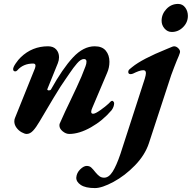

<svg xmlns="http://www.w3.org/2000/svg" viewBox="-20 -669 978 979"><path d="M53 -50Q53 -61 57 -69L158 -320Q161 -329 161 -334Q161 -345 149 -345Q98 -345 68 -310Q63 -305 58 -305Q48 -305 47 -315Q46 -325 60 -345.5Q74 -366 86 -377Q144 -433 225 -433Q252 -433 266.5 -417Q281 -401 281 -377Q281 -362 275 -347L222 -216L221 -213Q221 -211 223.5 -209.5Q226 -208 229 -208Q237 -208 240 -213Q299 -319 352 -376Q405 -433 463 -433Q501 -433 519.5 -410.5Q538 -388 538 -354Q538 -324 526 -297L451 -120Q445 -107 445 -99Q445 -89 455 -89Q466 -89 492 -107.5Q518 -126 533 -140Q546 -155 552 -155Q555 -155 558.5 -151Q562 -147 562 -143Q562 -125 549 -107Q504 -54 444 -20Q384 14 333 14Q316 14 299.5 0.5Q283 -13 283 -29Q283 -37 285 -40Q300 -75 313 -102Q326 -129 336 -150Q343 -165 370 -222Q397 -279 416 -331Q421 -344 421 -355Q421 -368 408 -368Q392 -368 373 -346Q354 -324 336 -297Q318 -270 312 -262Q295 -239 253.5 -170.5Q212 -102 182 -50Q164 -19 148.5 -2.5Q133 14 116 14Q106 14 90.5 5.5Q75 -3 64 -18Q53 -33 53 -50ZM369 236Q371 212 389 194.5Q407 177 422 177Q436 177 445 185Q454 193 468 211Q479 224 488.5 230.5Q498 237 511 237Q535 237 554.5 206Q574 175 594 116L718 -267Q724 -287 724 -296Q724 -311 711 -311Q700 -311 686.5 -306Q673 -301 659 -294Q652 -291 646 -291Q634 -291 634 -302Q634 -308 637 -312Q640 -316 645.5 -320Q651 -324 654 -327Q704 -368 830 -419L859 -431Q865 -433 867 -433Q880 -433 890.5 -421.5Q901 -410 897 -399Q894 -388 881 -359Q877 -348 868 -326Q859 -304 853 -286L739 62Q719 122 668 174.5Q617 227 558.5 258.5Q500 290 464 290Q416 290 392 274Q368 258 369 236ZM804 -563Q804 -597 828.5 -623Q853 -649 888 -649Q911 -649 924.5 -630.5Q938 -612 938 -588Q938 -555 913.5 -530.5Q889 -506 856 -506Q834 -506 819 -523.5Q804 -541 804 -563Z"/></svg>

Font: EB Garamond
Style: Bold Italic
Weight: 700
Italic angle: -17.2°
Designer: Georg Duffner and Octavio Pardo
Foundry: Georg Duffner
Version: Version 1.000